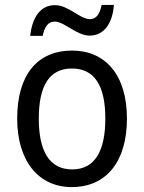

<svg xmlns="http://www.w3.org/2000/svg" viewBox="-20 -752 586 782"><path d="M103 -606H154C162 -644 176 -664 203 -664C242 -664 292 -607 345 -607C402 -607 438 -654 444 -732H394C386 -695 373 -674 346 -674C306 -674 259 -731 204 -731C143 -731 111 -679 103 -606ZM497 -269C497 -448 408 -546 274 -546C131 -546 50 -446 50 -269C50 -95 138 10 272 10C414 10 497 -95 497 -269ZM138 -269C138 -400 179 -473 273 -473C367 -473 409 -400 409 -269C409 -138 367 -62 274 -62C180 -62 138 -138 138 -269Z"/></svg>

Font: Noto Sans Myanmar UI SemiCondensed
Style: Regular
Weight: 400
Width: 4
Designer: Monotype Design Team
Foundry: Monotype Imaging Inc.
Version: Version 2.103